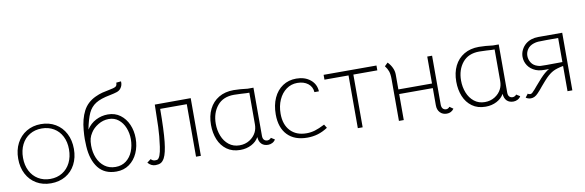

<svg xmlns="http://www.w3.org/2000/svg" viewBox="-52 -1189 5001 1642"><g transform="rotate(-10 2449.0 -367.5)"><path d="M46 -246Q46 -322 76.5 -380.5Q107 -439 162 -472Q217 -505 288 -505Q359 -505 414 -472.5Q469 -440 499.5 -381.5Q530 -323 530 -247Q530 -172 499.5 -113.5Q469 -55 414 -23Q359 9 287 9Q216 9 161.5 -23Q107 -55 76.5 -113Q46 -171 46 -246ZM488 -251Q488 -315 463 -364Q438 -413 392.5 -440Q347 -467 288 -467Q229 -467 183.5 -439.5Q138 -412 113 -362Q88 -312 88 -247Q88 -183 113 -133.5Q138 -84 183.5 -56.5Q229 -29 288 -29Q347 -29 392.5 -57Q438 -85 463 -135.5Q488 -186 488 -251Z M638 -251Q636 -291 636 -312Q636 -345 640 -390Q648 -487 683 -554.5Q718 -622 792 -656Q824 -671 853 -678.5Q882 -686 916 -692Q956 -699 971 -708Q986 -717 985 -742L1027 -746Q1030 -711 1010 -686Q997 -669 974.5 -661.5Q952 -654 912 -646Q831 -631 787.5 -603.5Q744 -576 721.5 -527Q699 -478 681 -388Q713 -437 762 -462Q811 -487 866 -487Q928 -487 973 -453.5Q1018 -420 1042 -365Q1066 -310 1066 -245Q1066 -176 1040.5 -118.5Q1015 -61 967.5 -27Q920 7 856 7Q753 7 699 -62Q645 -131 638 -251ZM867 -447Q818 -447 774.5 -420.5Q731 -394 709 -358Q693 -334 686.5 -309.5Q680 -285 680 -249Q680 -190 700.5 -141Q721 -92 760.5 -62.5Q800 -33 855 -33Q909 -33 947 -62Q985 -91 1004.5 -139.5Q1024 -188 1024 -245Q1024 -297 1005.5 -343.5Q987 -390 951.5 -418.5Q916 -447 867 -447Z M1128 -22 1161 -47Q1177 -30 1196 -30Q1213 -30 1217 -32Q1244 -45 1257 -137.5Q1270 -230 1272.5 -306.5Q1275 -383 1277 -500L1589 -501V0H1547V-456H1316Q1315 -269 1304.5 -172Q1294 -75 1272 -34Q1257 -7 1239 2Q1221 11 1194 11Q1156 11 1128 -22Z M2237 -28Q2227 -11 2209.5 -2Q2192 7 2173 7Q2137 7 2116 -13.5Q2095 -34 2092 -74Q2071 -36 2028 -13.5Q1985 9 1931 9Q1862 9 1814.5 -25.5Q1767 -60 1743.5 -117.5Q1720 -175 1720 -245Q1720 -323 1749 -381.5Q1778 -440 1832.5 -472.5Q1887 -505 1962 -505Q1985 -505 2020.5 -502.5Q2056 -500 2083 -496H2133V-78Q2133 -54 2144 -42.5Q2155 -31 2173 -31Q2182 -31 2191.5 -36Q2201 -41 2205 -48ZM2091 -460Q2075 -459 2019 -463L1958 -465Q1863 -465 1812.5 -403Q1762 -341 1762 -247Q1762 -191 1781.5 -141.5Q1801 -92 1839.5 -61.5Q1878 -31 1932 -31Q1981 -31 2019 -55Q2057 -79 2076 -117Q2091 -147 2091 -186Z M2281 -237Q2281 -318 2309 -379.5Q2337 -441 2388 -475Q2439 -509 2506 -509Q2580 -509 2628 -470Q2676 -431 2679 -368H2640Q2637 -415 2601 -443Q2565 -471 2508 -471Q2455 -471 2413 -440.5Q2371 -410 2347 -356.5Q2323 -303 2323 -236Q2323 -141 2374 -87Q2425 -33 2514 -33Q2551 -33 2586.5 -43.5Q2622 -54 2673 -80L2692 -49Q2649 -21 2606 -8Q2563 5 2514 5Q2403 5 2342 -58.5Q2281 -122 2281 -237Z M2952 -458H2743V-500H3202V-458H2994V0H2952Z M3725 -28Q3742 -28 3755 -44L3786 -22Q3763 10 3724 10Q3688 10 3665.5 -13.5Q3643 -37 3643 -77V-226H3351V0H3309V-362Q3309 -406 3300 -431.5Q3291 -457 3272 -481L3300 -508Q3323 -485 3337 -455.5Q3351 -426 3351 -395V-266H3643V-500H3685V-76Q3685 -52 3696 -40Q3707 -28 3725 -28Z M4367 -28Q4357 -11 4339.5 -2Q4322 7 4303 7Q4267 7 4246 -13.5Q4225 -34 4222 -74Q4201 -36 4158 -13.5Q4115 9 4061 9Q3992 9 3944.5 -25.5Q3897 -60 3873.5 -117.5Q3850 -175 3850 -245Q3850 -323 3879 -381.5Q3908 -440 3962.5 -472.5Q4017 -505 4092 -505Q4115 -505 4150.5 -502.5Q4186 -500 4213 -496H4263V-78Q4263 -54 4274 -42.5Q4285 -31 4303 -31Q4312 -31 4321.5 -36Q4331 -41 4335 -48ZM4221 -460Q4205 -459 4149 -463L4088 -465Q3993 -465 3942.5 -403Q3892 -341 3892 -247Q3892 -191 3911.5 -141.5Q3931 -92 3969.5 -61.5Q4008 -31 4062 -31Q4111 -31 4149 -55Q4187 -79 4206 -117Q4221 -147 4221 -186Z M4411 -8 4435 -39Q4440 -31 4456 -31Q4465 -31 4473.5 -38.5Q4482 -46 4498 -64L4519 -89Q4577 -158 4610 -186Q4634 -206 4650 -214Q4612 -213 4585 -215Q4558 -217 4536 -226Q4491 -245 4468 -280Q4445 -315 4445 -356Q4445 -387 4459 -415.5Q4473 -444 4497 -464Q4541 -500 4608 -500H4815V0H4773V-219Q4715 -208 4684.5 -192Q4654 -176 4622 -144Q4605 -127 4565 -80Q4545 -54 4518 -26Q4502 -9 4486.5 -1.5Q4471 6 4454 6Q4443 6 4430.5 2Q4418 -2 4411 -8ZM4633 -252 4773 -253V-462H4672Q4619 -462 4599 -460.5Q4579 -459 4561 -453Q4524 -441 4505.5 -414.5Q4487 -388 4487 -357Q4487 -325 4504.5 -297.5Q4522 -270 4557 -259Q4571 -254 4584 -253Q4597 -252 4633 -252Z"/></g></svg>

Font: Bellota Light
Style: Regular
Weight: 300
Designer: Kemie Guaida
Foundry: Kemie Guaida
Version: Version 4.001